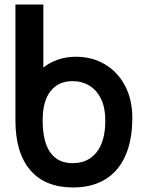

<svg xmlns="http://www.w3.org/2000/svg" viewBox="-20 -810 640 846"><path d="M48 -279.5V-790H171V-512Q199 -535 235.8 -547.5Q272.5 -560 314 -560Q385.5 -560 442 -526.8Q498.5 -493.5 530.8 -432.5Q563 -371.5 563 -290.5Q563 -192.5 532.5 -123.8Q502 -55 443.5 -19.5Q385 16 302 16Q179 16 113.5 -60.2Q48 -136.5 48 -279.5ZM444 -280Q444 -335.5 425 -374.5Q406 -413.5 373.2 -433Q340.5 -452.5 299 -452.5Q237.5 -452.5 202.8 -408.5Q168 -364.5 168 -280Q168 -185.5 201.5 -138.2Q235 -91 300.5 -91Q367 -91 405.5 -139Q444 -187 444 -280Z"/></svg>

Font: JuliaMono
Style: Bold
Weight: 700
Monospace: yes
Designer: cormullion
Foundry: corm
Version: Version 0.055; ttfautohint (v1.8.4)